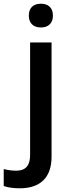

<svg xmlns="http://www.w3.org/2000/svg" viewBox="-79 -767 378 1027"><path d="M26.9 240.2Q-24.9 240.2 -59.1 228V137.2Q-25.9 146 8.8 146Q82 146 82 63V-540H196.8V70.8Q196.8 154.3 153.1 197.3Q109.4 240.2 26.9 240.2ZM75.2 -683.1Q75.2 -713.9 92 -730.5Q108.9 -747.1 140.1 -747.1Q170.4 -747.1 187.3 -730.5Q204.1 -713.9 204.1 -683.1Q204.1 -653.8 187.3 -637Q170.4 -620.1 140.1 -620.1Q108.9 -620.1 92 -637Q75.2 -653.8 75.2 -683.1Z"/></svg>

Font: CAA NEO Sans SemiBold
Style: Regular
Weight: 600
Version: Version 1.10